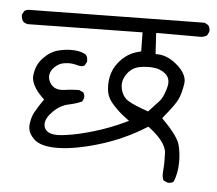

<svg xmlns="http://www.w3.org/2000/svg" viewBox="-43 -598 692 613"><g transform="rotate(5 303.0 -291.5)"><path d="M518.6 -32.2Q527.8 -32.2 534.2 -37.1Q546.4 -64 546.4 -102.5Q546.4 -128.4 540.5 -153.3Q534.2 -181.6 484.9 -231L480.5 -235.8L484.4 -241.2Q520 -284.2 527.8 -302.2Q536.1 -320.3 541 -351.6Q541.5 -355 541.5 -358.4Q541.5 -382.8 514.6 -407.7Q482.4 -437 448.2 -438H441.4L437.5 -505.4H582.5Q592.3 -506.8 600.1 -511.7L606 -523.4Q606.4 -525.4 606.4 -528.3Q606.4 -537.1 600.6 -544.9L588.9 -551.3L32.2 -543.5H28.8Q18.1 -543.5 11.7 -538.1L5.4 -526.4Q5.4 -525.9 5.4 -524.9Q5.4 -513.2 11.2 -504.9Q18.1 -499 26.9 -497.6L394 -503.4L395 -442.4L389.2 -440.9Q349.1 -432.1 322.8 -397.9Q314.9 -388.2 310.5 -378.4Q299.3 -355 299.3 -326.7Q299.3 -302.2 306.6 -287.6Q312.5 -275.4 325.2 -261.7Q344.7 -240.7 365.7 -225.6L375.5 -218.3L364.3 -212.9Q316.9 -190.4 266.6 -175.5Q216.3 -160.6 179.7 -155.8Q164.1 -153.3 151.4 -153.3Q126.5 -153.3 115.7 -164.6Q107.9 -172.4 107.9 -184.6Q107.9 -204.1 131.3 -227.1Q152.8 -248 178.7 -253.4Q200.7 -257.8 221.2 -266.6L226.1 -277.3Q226.6 -279.3 226.6 -281.2Q226.6 -290 222.2 -295.9L209 -302.2Q184.1 -302.2 159.7 -298.3Q154.8 -297.9 150.4 -297.9Q127 -297.9 115.2 -316.9Q108.9 -327.6 108.9 -337.9Q108.9 -353.5 122.8 -367.4Q136.7 -381.3 155.3 -383.8Q162.1 -384.8 168.5 -384.8Q183.1 -384.8 197.3 -380.4Q203.6 -378.9 209.2 -378.9Q214.8 -378.9 218.8 -381.8L225.6 -394Q225.6 -397 225.6 -399.9Q225.6 -409.7 219.7 -416.5Q203.6 -427.7 173.3 -427.7Q153.8 -427.7 131.8 -422.4Q105.5 -416 83.5 -392.6Q61.5 -369.1 58.6 -336.4Q58.1 -334 58.1 -330.3Q58.1 -326.7 59.6 -320.3Q61 -314 64.9 -305.7Q73.7 -287.1 94.7 -267.1L99.6 -262.7Q82.5 -238.3 71.8 -218.8Q62 -200.2 60.1 -175.8Q60.1 -173.8 60.1 -172.4Q60.1 -151.9 79.6 -132.8Q101.1 -112.3 152.3 -112.3Q208 -112.3 286.6 -135.7Q365.2 -159.2 434.6 -202.6L439 -205.1Q454.1 -193.4 460.2 -187.7Q466.3 -182.1 468.8 -179.7Q498 -150.4 499 -125.5Q499.5 -113.3 499.5 -98.9Q499.5 -84.5 498.5 -74.5Q497.6 -64.5 497.6 -60.1Q497.6 -46.4 502 -38.1L514.6 -32.7Q516.6 -32.2 518.6 -32.2ZM342.3 -331.1Q342.3 -349.1 354.5 -366.2Q368.7 -386.2 391.6 -391.6Q407.2 -395 424.3 -395Q429.7 -395 435.5 -394.5Q460 -393.1 477.1 -378.9Q490.2 -368.2 490.2 -350.6Q490.2 -341.3 486.3 -329.1Q478 -301.8 468.3 -291L433.6 -253.4Q385.7 -270 368.2 -281.2Q362.3 -284.7 358.9 -288.6Q345.7 -302.2 342.8 -323.7Q342.3 -327.1 342.3 -331.1Z"/></g></svg>

Font: Bakudai
Style: ExtraLight
Weight: 200
Version: Version 1.48